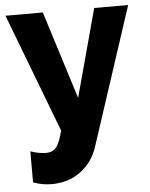

<svg xmlns="http://www.w3.org/2000/svg" viewBox="-54 -569 659 845"><g transform="rotate(-5 276.0 -147.0)"><path d="M59 79Q79 86 96.5 89Q114 92 128 92Q157 92 173 72Q189 52 202 0L2 -525H167L289 -137L394 -525H544L344 85Q323 150 269 190.5Q215 231 141 231Q121 231 100.5 227.5Q80 224 59 216Z"/></g></svg>

Font: Boldmen
Style: Bold
Weight: 700
Designer: Matt McInerney, Pablo Impallari, Rodrigo Fuenzalida
Foundry: LIVING CONCEPT
Version: Version 1.000